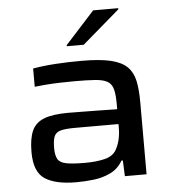

<svg xmlns="http://www.w3.org/2000/svg" viewBox="-53 -782 758 838"><g transform="rotate(-5 326.5 -362.5)"><path d="M248 8Q157 8 110.5 -22.5Q64 -53 64 -140Q64 -198 79 -232.5Q94 -267 132 -282Q170 -297 238 -297Q253 -297 290 -296.5Q327 -296 371.5 -295.5Q416 -295 453 -294V-318Q453 -359 446.5 -382.5Q440 -406 421.5 -416.5Q403 -427 368 -429.5Q333 -432 277 -432Q249 -432 214.5 -431Q180 -430 149 -427.5Q118 -425 103 -423V-503Q148 -511 203 -514.5Q258 -518 316 -518Q397 -518 444.5 -506.5Q492 -495 516 -471Q540 -447 548 -409Q556 -371 556 -317V0H461L458 -69H452Q432 -34 397.5 -17.5Q363 -1 323.5 3.5Q284 8 248 8ZM294 -73Q342 -73 379 -82Q416 -91 431 -118Q453 -158 453 -213V-229H264Q222 -229 200.5 -223.5Q179 -218 171.5 -201Q164 -184 164 -150Q164 -117 173.5 -100.5Q183 -84 211 -78.5Q239 -73 294 -73ZM258 -587V-592L386 -733H496V-728L332 -587Z"/></g></svg>

Font: Saira Expanded Medium
Style: Regular
Weight: 500
Width: 7
Designer: Hector Gatti with collaboration of the Omnibus-Type team
Foundry: Omnibus-Type
Version: Version 1.100; ttfautohint (v1.8.3)